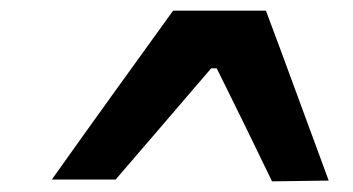

<svg xmlns="http://www.w3.org/2000/svg" viewBox="-20 -707 664 361"><path d="M491.5 -366Q466 -419 439.8 -472.5Q413.5 -526 387.5 -578.5H377Q332 -526 287.5 -474.2Q243 -422.5 197.5 -369.5H77.5Q134 -449 191.2 -528.5Q248.5 -608 305.5 -687H480Q510 -607 539.2 -527.2Q568.5 -447.5 598 -367.5Z"/></svg>

Font: Commissioner Loud SemiBold
Style: Italic
Weight: 600
Italic angle: -12°
Designer: Kostas Bartsokas
Foundry: Kostas Bartsokas
Version: Version 1.000; ttfautohint (v1.8.3)